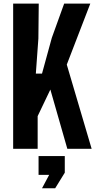

<svg xmlns="http://www.w3.org/2000/svg" viewBox="-20 -820 532 1058"><path d="M52.5 0V-800H193.5L191.5 -607.5L177.5 -414.5H211.5L265.5 -611.5L333.5 -800H477.5L348 -464L485 0H351L257.5 -326.5L187.5 -180V0ZM211.5 217.5 251 143.5H192.5V40H337V131.5L284 217.5Z"/></svg>

Font: Big Shoulders Text Thin ExtraBold
Style: Regular
Weight: 800
Version: Version 2.002